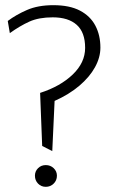

<svg xmlns="http://www.w3.org/2000/svg" viewBox="-20 -722 438 742"><path d="M186 -702Q127 -702 84.5 -683.5Q42 -665 10 -641L18 -594Q57 -622 93.5 -638.5Q130 -655 184 -655Q244 -655 276.5 -626Q309 -597 309 -537Q309 -480 261 -434Q213 -388 135 -363L143 -158L182 -138L191 -332Q247 -357 286.5 -390.5Q326 -424 347 -462Q368 -500 368 -538Q368 -586 348.5 -623Q329 -660 289 -681Q249 -702 186 -702ZM157 -84Q139 -84 127 -72Q115 -60 115 -43Q115 -25 127 -12.5Q139 0 157 0Q175 0 187.5 -12.5Q200 -25 200 -43Q200 -60 187.5 -72Q175 -84 157 -84Z"/></svg>

Font: Catamaran ExtraLight
Style: Regular
Weight: 250
Designer: Pria Ravichandran
Version: Version 2.000